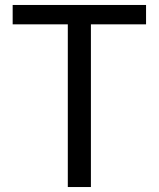

<svg xmlns="http://www.w3.org/2000/svg" viewBox="-20 -753 639 773"><path d="M253 0H346V-655H568V-733H31V-655H253Z"/></svg>

Font: Noto Sans CJK TC Regular
Style: Regular
Weight: 400
Designer: Ryoko NISHIZUKA (kana & ideographs); Paul D. Hunt (Latin, Greek & Cyrillic); Wenlong ZHANG (bopomofo); Sandoll Communica
Foundry: Adobe Systems Incorporated
Version: Version 1.001;PS 1.001;hotconv 1.0.78;makeotf.lib2.5.61930